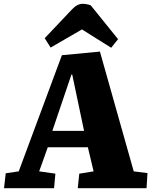

<svg xmlns="http://www.w3.org/2000/svg" viewBox="-20 -985 797 1005"><path d="M503 -715 680 -88 752 -79 747 0H387L395 -76L470 -88L440 -214H230L185 -88L270 -76L263 0H1L10 -78L78 -88L304 -696ZM254 -300H420L358 -595H354ZM598 -780 562 -735 409 -831 245 -736 214 -785 355 -934Q370 -950 384 -957.5Q398 -965 413 -965Q423 -965 434 -963Q445 -961 455 -957Z"/></svg>

Font: Literata 18pt ExtraBold
Style: Italic
Weight: 800
Italic angle: -2°
Designer: Latin by Veronika Burian and Jose Scaglione. Greek by Irene Vlachou. Cyrillic by Vera Evstafieva
Foundry: TypeTogether
Version: Version 3.103;gftools[0.9.29]